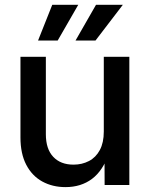

<svg xmlns="http://www.w3.org/2000/svg" viewBox="-20 -764 619 793"><path d="M250.5 8.8Q196.8 8.8 154.5 -14.4Q112.3 -37.6 88.4 -83.5Q64.5 -129.4 64.5 -196.3V-529.3H169.4V-209.5Q169.4 -148.9 199.7 -116.5Q230 -84 283.7 -84Q318.8 -84 347.4 -98.9Q376 -113.8 392.3 -144.3Q408.7 -174.8 408.7 -220.7V-529.3H514.2V0H412.1L411.6 -130.4H429.7Q405.3 -59.1 359.9 -25.1Q314.5 8.8 250.5 8.8ZM218.3 -596.7H137.2L195.8 -744.1H303.2ZM374.5 -596.7H292L376.5 -744.1H487.3Z"/></svg>

Font: Inter 24pt Medium
Style: Regular
Weight: 500
Designer: Rasmus Andersson
Foundry: rsms
Version: Version 4.001;git-66647c0bb